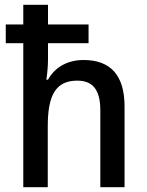

<svg xmlns="http://www.w3.org/2000/svg" viewBox="-20 -780 612 800"><path d="M77 0H179V-254C179 -383 212 -444 302 -444C368 -444 398 -404 398 -320V0H499V-336C499 -466 441 -530 328 -530C263 -530 209 -501 180 -448H173C177 -472 180 -504 180 -534V-600H349V-678H180V-760H77V-678H4V-600H77Z"/></svg>

Font: Noto Sans SemiCondensed Medium
Style: Regular
Weight: 500
Width: 4
Designer: Monotype Design Team
Foundry: Monotype Imaging Inc.
Version: Version 2.013